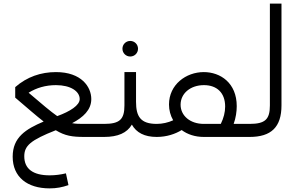

<svg xmlns="http://www.w3.org/2000/svg" viewBox="-20 -756 1654 1060"><path d="M446 -72C419 -72 398 -72 378 -76C439 -108 484 -149 484 -209C484 -276 430 -358 289 -358C206 -358 129 -332 64 -275V-217C132 -159 181 -116 221 -85C122 -43 50 2 50 109C50 221 130 284 254 284C292 284 323 278 358 266L344 201C315 208 285 212 254 212C162 212 114 176 114 107C114 49 148 18 288 -37C339 -6 378 0 446 0H553C568 0 573 -15 573 -36C573 -58 568 -72 553 -72ZM420 -209C420 -175 368 -141 296 -115C260 -140 213 -180 138 -244C181 -271 232 -286 289 -286C370 -286 420 -252 420 -209Z M699 -444C723 -444 742 -463 742 -487C742 -511 723 -530 699 -530C675 -530 656 -511 656 -487C656 -463 675 -444 699 -444ZM845 -72C756 -72 731 -113 731 -194V-358H667V-174C667 -97 641 -72 555 -72H553C538 -72 533 -58 533 -36C533 -15 538 0 553 0H555C631 0 681 -22 708 -68C733 -24 777 0 845 0C860 0 865 -15 865 -36C865 -58 860 -72 845 -72Z M1270 -72C1282 -105 1287 -140 1287 -170C1287 -298 1197 -358 1105 -358C1007 -358 913 -289 913 -179C913 -148 921 -118 936 -92C908 -79 876 -72 845 -72C830 -72 825 -58 825 -36C825 -15 830 0 845 0C900 0 947 -16 983 -38C1015 -14 1057 0 1105 0H1356C1371 0 1376 -15 1376 -36C1376 -58 1371 -72 1356 -72ZM977 -178C977 -240 1031 -286 1106 -286C1178 -286 1223 -243 1223 -168C1223 -136 1215 -105 1199 -72H1105C1030 -72 977 -117 977 -178Z M1470 -736V-174C1470 -97 1444 -72 1358 -72H1356C1341 -72 1336 -58 1336 -36C1336 -15 1341 0 1356 0H1358C1477 0 1534 -54 1534 -174V-736Z"/></svg>

Font: UULA Sans
Style: Regular
Weight: 400
Designer: Mohamed Gaber, Laura Garcia Mut
Foundry: Kief Type Foundry
Version: Version 3.006;hotconv 1.0.109;makeotfexe 2.5.65596